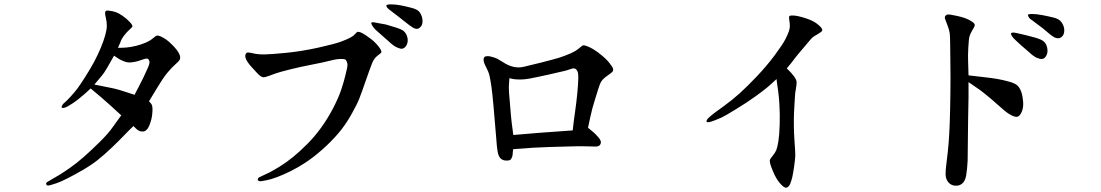

<svg xmlns="http://www.w3.org/2000/svg" viewBox="-20 -780 5040 879"><path d="M535 -252Q518 -268 487.5 -295.5Q457 -323 445 -333L395 -375Q382 -363 370.5 -352.5Q359 -342 342 -328.5Q325 -315 312 -306.5Q299 -298 289 -292.5Q279 -287 272 -286Q265 -285 262.5 -288Q260 -291 266 -300Q268 -304 276.5 -311Q285 -318 303 -337.5Q321 -357 333.5 -373.5Q346 -390 370.5 -428.5Q395 -467 411.5 -498Q428 -529 441.5 -561.5Q455 -594 462 -619.5Q469 -645 469 -662.5Q469 -680 465 -696.5Q461 -713 461 -720Q461 -727 465 -730Q469 -733 481 -731Q497 -729 511 -724Q525 -719 542 -707Q559 -695 573.5 -680Q588 -665 586 -658Q584 -654 572.5 -644Q561 -634 548 -617Q535 -600 531 -586L520 -561Q539 -561 558.5 -562.5Q578 -564 602.5 -570Q627 -576 647.5 -585Q668 -594 680.5 -605Q693 -616 699 -617Q706 -618 717.5 -612.5Q729 -607 741.5 -598.5Q754 -590 773.5 -569.5Q793 -549 800 -534.5Q807 -520 804 -510Q802 -502 784 -486.5Q766 -471 745.5 -446Q725 -421 699 -377L662 -316Q668 -311 673.5 -303Q679 -295 678 -271Q677 -248 672.5 -232Q668 -216 662.5 -203Q657 -190 650 -185Q643 -178 635 -178Q619 -176 604 -190L591 -203Q571 -184 548.5 -160.5Q526 -137 490.5 -103Q455 -69 424 -45Q393 -21 353.5 1.5Q314 24 285 38.5Q256 53 239.5 58.5Q223 64 211 67.5Q199 71 195 68Q191 65 191 61Q191 57 196.5 53Q202 49 216 41.5Q230 34 250.5 21.5Q271 9 301 -12Q331 -33 363.5 -61.5Q396 -90 436.5 -130Q477 -170 496 -198L535 -252ZM412 -393Q436 -388 459 -383.5Q482 -379 501 -375Q520 -371 562 -357L596 -346Q605 -364 615 -382.5Q625 -401 637.5 -427Q650 -453 658 -472Q666 -491 664 -500Q662 -506 659 -509Q656 -512 652 -512Q645 -512 629 -506Q613 -500 598 -497Q582 -494 572 -494Q559 -494 541 -502Q523 -510 519 -514L502 -525Q486 -496 470.5 -469.5Q455 -443 445 -432L412 -393Z M1628 -633Q1639 -629 1654 -619Q1669 -609 1681 -599.5Q1693 -590 1704 -578Q1715 -566 1721 -556Q1727 -546 1726 -541Q1725 -537 1709 -525.5Q1693 -514 1683.5 -490.5Q1674 -467 1654.5 -410.5Q1635 -354 1624.5 -327.5Q1614 -301 1587.5 -254Q1561 -207 1527.5 -168Q1494 -129 1454 -94Q1414 -59 1379 -36Q1344 -13 1309.5 4Q1275 21 1248 31Q1221 41 1201 45L1179 49Q1173 51 1166.5 49Q1160 47 1160 43Q1160 39 1162 36Q1163 34 1167 31.5Q1171 29 1184 23.5Q1197 18 1214.5 9Q1232 0 1260.5 -17.5Q1289 -35 1319.5 -59.5Q1350 -84 1386 -120Q1422 -156 1452 -198Q1482 -240 1506.5 -287.5Q1531 -335 1543 -372Q1555 -409 1560.5 -432Q1566 -455 1569 -468.5Q1572 -482 1570 -490Q1568 -498 1564.5 -504Q1561 -510 1545 -510Q1525 -511 1494.5 -503Q1464 -495 1407 -484Q1350 -473 1303 -461Q1256 -449 1242.5 -444Q1229 -439 1211 -432.5Q1193 -426 1187 -426Q1174 -426 1154 -449L1133 -472Q1122 -483 1113 -497Q1104 -511 1103 -521.5Q1102 -532 1109 -538Q1114 -542 1138 -536Q1162 -530 1193 -531Q1217 -531 1289 -538Q1361 -545 1437.5 -562Q1514 -579 1543 -590Q1572 -601 1586 -609Q1600 -617 1606.5 -625Q1613 -633 1616.5 -634Q1620 -635 1628 -633ZM1758 -592 1725 -621 1697 -646Q1688 -656 1683 -665Q1678 -674 1680.5 -676.5Q1683 -679 1691 -678Q1699 -676 1718 -673Q1737 -670 1746 -668L1789 -655Q1819 -646 1828.5 -637.5Q1838 -629 1843 -615.5Q1848 -602 1846 -588Q1844 -576 1837 -567Q1830 -558 1820 -557Q1813 -556 1797 -563Q1781 -570 1758 -592ZM1891 -648Q1881 -647 1869 -654.5Q1857 -662 1837.5 -677.5Q1818 -693 1801.5 -706Q1785 -719 1772 -728.5Q1759 -738 1753.5 -744Q1748 -750 1749 -755Q1750 -760 1770 -760Q1793 -760 1817.5 -755Q1842 -750 1868 -743Q1894 -736 1903 -721.5Q1912 -707 1914 -691Q1916 -670 1908 -660Q1900 -650 1891 -648Z M2329 -97Q2328 -80 2326.5 -69.5Q2325 -59 2319 -51Q2314 -44 2297 -45Q2283 -45 2272.5 -54Q2262 -63 2258 -87Q2254 -111 2252 -145L2240 -287Q2234 -355 2229.5 -385.5Q2225 -416 2221 -433.5Q2217 -451 2205.5 -472.5Q2194 -494 2194 -505Q2194 -516 2199 -520Q2203 -523 2214 -523Q2220 -523 2233 -519.5Q2246 -516 2257 -511L2295 -488Q2320 -474 2344 -472Q2358 -470 2379 -474.5Q2400 -479 2459 -494Q2518 -509 2540.5 -516Q2563 -523 2589.5 -534.5Q2616 -546 2630 -558Q2644 -570 2648 -572Q2654 -574 2667 -569Q2680 -564 2696.5 -554.5Q2713 -545 2738.5 -523.5Q2764 -502 2777 -482Q2791 -465 2786 -455Q2784 -450 2773 -442.5Q2762 -435 2750 -425.5Q2738 -416 2732 -406Q2727 -398 2721 -379L2705 -328Q2691 -285 2682 -242L2672 -195Q2683 -186 2694 -177Q2705 -168 2718.5 -152.5Q2732 -137 2731 -127Q2729 -117 2723 -113Q2717 -109 2709 -109Q2700 -109 2667.5 -110Q2635 -111 2605 -110Q2583 -110 2495.5 -107Q2408 -104 2372 -100L2329 -97ZM2312 -422Q2310 -401 2309.5 -383Q2309 -365 2314 -313Q2320 -236 2323 -215L2330 -162Q2433 -171 2450 -172L2602 -183Q2606 -222 2612.5 -266.5Q2619 -311 2623 -353.5Q2627 -396 2627.5 -421.5Q2628 -447 2622.5 -456Q2617 -465 2609 -467Q2604 -468 2593 -464Q2582 -460 2569.5 -456.5Q2557 -453 2491.5 -438.5Q2426 -424 2403 -420Q2380 -416 2362 -416Q2343 -416 2330 -418L2312 -422Z M3582 -467Q3604 -446 3615.5 -430Q3627 -414 3627 -403.5Q3627 -393 3624 -375Q3620 -359 3618.5 -325Q3617 -291 3615 -262Q3613 -197 3617 -139.5Q3621 -82 3621 -69Q3620 -48 3615.5 -17Q3611 14 3607.5 29.5Q3604 45 3598 60.5Q3592 76 3581 79Q3570 82 3549 57Q3537 43 3527.5 23.5Q3518 4 3510 -18Q3502 -41 3505 -49Q3507 -54 3518 -67.5Q3529 -81 3534 -93Q3539 -105 3543.5 -133Q3548 -161 3549.5 -209.5Q3551 -258 3548 -305Q3546 -336 3543 -360L3538 -394L3535 -418Q3514 -398 3494.5 -381.5Q3475 -365 3437.5 -338Q3400 -311 3348.5 -279.5Q3297 -248 3283.5 -242Q3270 -236 3251 -228.5Q3232 -221 3223.5 -220.5Q3215 -220 3214.5 -223Q3214 -226 3216 -230Q3218 -236 3231 -247Q3244 -258 3249.5 -262Q3255 -266 3293.5 -294Q3332 -322 3366 -352.5Q3400 -383 3445.5 -431Q3491 -479 3527 -527.5Q3563 -576 3575 -599.5Q3587 -623 3591.5 -636.5Q3596 -650 3596 -661Q3596 -672 3593.5 -687.5Q3591 -703 3594 -706Q3596 -709 3604 -709Q3614 -710 3634 -706Q3654 -702 3678.5 -693Q3703 -684 3718 -673Q3733 -662 3739.5 -653.5Q3746 -645 3744 -640Q3742 -634 3725 -624.5Q3708 -615 3701.5 -610Q3695 -605 3678 -584L3639 -538Q3625 -522 3602 -491L3582 -467Z M4414 -435Q4455 -430 4487.5 -426.5Q4520 -423 4546 -418.5Q4572 -414 4600.5 -406Q4629 -398 4639.5 -387Q4650 -376 4656 -358Q4662 -340 4664 -314Q4666 -288 4658 -269Q4650 -250 4639.5 -246Q4629 -242 4607 -254Q4595 -260 4577 -275L4521 -324Q4482 -357 4465 -369L4414 -404Q4414 -357 4414 -334L4412 -223L4410 -45Q4408 -6 4403.5 21.5Q4399 49 4385 60.5Q4371 72 4351.5 70Q4332 68 4320.5 53Q4309 38 4309 17Q4309 -4 4313 -33Q4320 -88 4323 -126Q4326 -164 4328 -217.5Q4330 -271 4331 -352.5Q4332 -434 4331 -482L4330 -575Q4330 -608 4328 -628Q4325 -646 4317 -666L4309 -687Q4304 -698 4306 -703.5Q4308 -709 4313.5 -712Q4319 -715 4331 -713Q4343 -711 4362 -707Q4381 -703 4398 -697Q4415 -691 4428.5 -682Q4442 -673 4442.5 -666.5Q4443 -660 4438 -653L4430 -639Q4424 -629 4419.5 -616.5Q4415 -604 4413 -562Q4411 -520 4412 -504L4414 -435ZM4688 -544 4653 -574Q4643 -584 4630 -595.5Q4617 -607 4612 -616Q4607 -625 4609 -628Q4611 -631 4621 -631Q4630 -630 4648.5 -625.5Q4667 -621 4676.5 -619Q4686 -617 4716.5 -608.5Q4747 -600 4757.5 -591Q4768 -582 4772.5 -567.5Q4777 -553 4775 -539Q4773 -528 4766.5 -519.5Q4760 -511 4750 -510Q4742 -509 4726.5 -515.5Q4711 -522 4688 -544ZM4826 -605Q4816 -604 4804.5 -610.5Q4793 -617 4773 -634.5Q4753 -652 4736 -664L4704 -688Q4695 -693 4690.5 -700Q4686 -707 4686 -711.5Q4686 -716 4705.5 -716Q4725 -716 4753.5 -710.5Q4782 -705 4805.5 -699Q4829 -693 4839.5 -678.5Q4850 -664 4852 -648Q4854 -627 4845 -616Q4836 -605 4826 -605Z"/></svg>

Font: ChillKai
Style: Regular
Weight: 400
Designer: ChillType
Foundry: 寒蝉字型
Version: Version 2.000